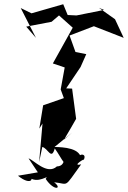

<svg xmlns="http://www.w3.org/2000/svg" viewBox="-20 -629 605 908"><path d="M104 -503 224 -526 259 -556 324 -498 230 -329 286 -310 267 -206 282 -165 184 -131 166 -21 181 -45 165 138 180 66C207 72 223 131 239 73C276 125 295 179 290 107C282 117 288 157 249 158C203 201 138 126 115 120L159 186L65 202C129 254 145 210 113 206C158 248 218 190 196 217C236 277 277 264 236 233C308 240 279 265 364 148C312 161 393 111 375 129C399 85 326 103 364 128C365 70 278 67 238 66L321 -2L283 31C302 -2 322 -34 340 -67L321 -210L293 -211L361 -312L388 -373L337 -383L309 -461L424 -505L565 -450L524 -538L448 -592L472 -582L342 -556L300 -558L279 -609L129 -566L78 -591L150 -450Z"/></svg>

Font: Charger Distortion
Style: 2It
Weight: 400
Designer: Jasper
Foundry: Cannot Into Space Fonts
Version: Version 0.98